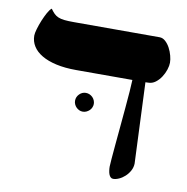

<svg xmlns="http://www.w3.org/2000/svg" viewBox="-76 -719 786 807"><g transform="rotate(10 317.5 -316.0)"><path d="M522 -410.2 536.6 -65.4Q536.1 -49.3 528.3 -34.9Q520.5 -20.5 508.8 -9.8Q497.1 1 483.6 7.1Q470.2 13.2 458.5 13.2Q452.1 13.2 447.8 9Q443.4 4.9 440.7 -2Q438 -8.8 436.8 -17.6Q435.5 -26.4 435.5 -35.2Q435.5 -43 437.7 -69.1Q439.9 -95.2 443.1 -131.1Q446.3 -167 450.2 -208.5Q454.1 -250 457.5 -289.1Q460.9 -328.1 463.4 -360.4Q465.8 -392.6 466.3 -410.2H226.6Q178.2 -410.2 141.1 -418.5Q104 -426.8 78.9 -441.7Q53.7 -456.5 40.8 -477.1Q27.8 -497.6 27.8 -522.5Q27.8 -532.2 33.2 -550.8Q38.6 -569.3 46.6 -588.9Q54.7 -608.4 63.7 -624.8Q72.8 -641.1 80.6 -646.5Q88.9 -634.8 96.4 -627.2Q104 -619.6 114.5 -615Q125 -610.4 141.1 -608.6Q157.2 -606.9 182.6 -606.9H547.9Q561.5 -606.9 573 -596.4Q584.5 -585.9 592.5 -570.8Q600.6 -555.7 605 -538.8Q609.4 -522 609.4 -508.8Q609.4 -496.1 604 -479.2Q598.6 -462.4 588.6 -447Q578.6 -431.6 564.7 -421.1Q550.8 -410.6 533.2 -410.6ZM324.2 -282.7Q324.2 -274.9 321 -267.6Q317.9 -260.3 312.3 -254.9Q306.6 -249.5 299.3 -246.1Q292 -242.7 283.7 -242.7Q275.4 -242.7 268.3 -246.1Q261.2 -249.5 255.9 -254.9Q250.5 -260.3 247.3 -267.6Q244.1 -274.9 244.1 -282.7Q244.1 -298.8 255.9 -310.8Q267.6 -322.8 283.7 -322.8Q292 -322.8 299.3 -319.6Q306.6 -316.4 312.3 -310.8Q317.9 -305.2 321 -297.9Q324.2 -290.5 324.2 -282.7Z"/></g></svg>

Font: Cardo
Style: Bold
Weight: 700
Designer: David J. Perry
Foundry: David J. Perry
Version: Version 1.0011